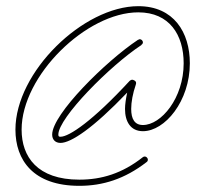

<svg xmlns="http://www.w3.org/2000/svg" viewBox="-20 -484 665 622"><path d="M237 118C313 118 384 96 455 41C458 39 459 36 459 33C459 28 454 23 449 23C447 23 444 24 443 25C376 78 309 98 237 98C101 98 50 24 50 -64C50 -239 260 -444 428 -444C529 -444 575 -371 575 -279C575 -166 502 -79 443 -79C416 -79 405 -99 405 -131C405 -153 410 -181 420 -210C422 -216 421 -220 416 -223L414 -224C409 -227 405 -226 400 -222C280 -92 204 -41 176 -41C171 -41 169 -42 169 -48C169 -102 336 -271 438 -338V-339C441 -340 443 -344 443 -347C443 -352 438 -357 433 -357C431 -357 429 -356 428 -355H427C323 -286 149 -114 149 -48C149 -32 159 -21 176 -21C210 -21 282 -69 392 -184C388 -165 385 -146 385 -131C385 -90 403 -59 443 -59C514 -59 595 -156 595 -279C595 -379 543 -464 428 -464C250 -464 30 -251 30 -64C30 34 87 118 237 118Z"/></svg>

Font: Mistral SingleLine Outline
Style: Regular
Weight: 300
Designer: François Chastanet, Élisa Garzelli, Anais Alves, Morgane Autin
Foundry: institut supérieur des arts et du design Toulouse / isdaT
Version: Version 1.000;Glyphs 3.3 (3337)